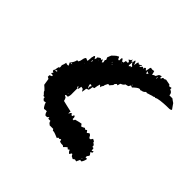

<svg xmlns="http://www.w3.org/2000/svg" viewBox="-116 -606 680 680"><g transform="rotate(45 224.5 -265.5)"><path d="M55 -228Q56 -237 58 -244L62 -246V-251L61 -257L64 -265L65 -269L66 -274L72 -272H79L77 -278L74 -283Q85 -296 87 -308H93Q94 -310 96 -314L98 -322Q99 -331 104 -336L109 -334L114 -332L115 -334V-335L116 -345Q116 -352 117 -354L118 -356V-359Q119 -362 122 -363L125 -359L128 -354L130 -359L131 -363L130 -364H129Q136 -371 142 -372L147 -369L149 -375L152 -369L154 -364L156 -366L158 -368L157 -373L156 -377Q156 -378 157 -379Q158 -380 159 -381L157 -386L155 -390L158 -398L161 -405Q170 -414 173 -416L174 -417Q176 -418 178.5 -419.5Q181 -421 183 -422L185 -419L186 -416Q187 -412 192 -412Q194 -414 193 -418V-422L194 -425Q197 -427 199 -423L201 -420L203 -417L206 -418H209L210 -423L211 -428H220L221 -431V-433L220 -434Q219 -435 217.5 -436Q216 -437 214 -438L218 -441L222 -443L223 -446L224 -449Q226 -445 226 -441Q228 -441 230 -443Q233 -445 232 -448Q232 -451 234 -453Q237 -452 242 -438Q243 -454 247 -456L249 -454L252 -452Q256 -453 262 -458Q264 -456 262 -455L260 -453Q258 -450 260 -447L264 -452L268 -456Q271 -455 274 -452Q274 -457 275 -458Q277 -460 279 -460L281 -459L282 -457Q284 -453 286 -455L287 -460L288 -465Q288 -471 291 -474Q299 -471 307 -474Q309 -469 311 -459L317 -463L320 -464L323 -465Q326 -471 329 -476L334 -478L339 -480V-472Q343 -470 344 -474L345 -477L347 -479H353Q356 -480 358 -482L369 -480L379 -478Q381 -476 382 -473L388 -474L393 -475V-468Q406 -464 406 -451H421Q422 -450 427 -446.5Q432 -443 435 -441Q436 -440 440.5 -433Q445 -426 449 -421Q445 -417 440 -417Q423 -417 411 -416Q395 -415 383 -412L381 -411L379 -410Q376 -408 374 -410Q372 -410 370 -408L368 -407H365L356 -404Q345 -401 344 -400L342 -401H339L335 -397L330 -394L325 -393L320 -391L316 -393Q310 -392 304 -387L298 -382L293 -377Q290 -377 289 -378L285 -380L283 -376L280 -371L268 -368Q267 -364 262 -361L258 -359L254 -357Q253 -354 251 -346L248 -347L246 -348Q241 -343 240 -341Q241 -337 237 -333L234 -330Q232 -328 232 -326H224L218 -314Q219 -310 215 -306L213 -302Q212 -300 212 -297L209 -301L205 -304Q203 -296 202 -293L201 -287L200 -281L197 -280L193 -279L192 -271L190 -263L185 -261L181 -259L180 -250L178 -241Q177 -243 175 -246Q173 -249 173 -250L169 -251L164 -252L163 -246L162 -240L160 -239Q158 -238 158 -237V-215Q159 -202 155 -193H146Q146 -192 145 -192L144 -190L147 -188L151 -186L154 -180L156 -173L177 -168L199 -163Q198 -160 198 -152L201 -156L203 -160L206 -161H209V-156H215L216 -159L217 -163Q218 -162 220 -162Q223 -160 223 -156V-149H226L228 -148Q230 -152 231 -154Q249 -159 257 -160L263 -152Q270 -154 276 -158Q278 -157 281 -154L287 -158L290 -154L293 -150L297 -153L301 -156Q306 -154 308 -151L310 -147L313 -143H318Q319 -144 320.5 -146Q322 -148 323 -150L324 -151L328 -149L332 -147L333 -145V-143L337 -140L341 -137L342 -133V-129H348Q348 -127 350 -117L356 -121L357 -118V-115L354 -113L350 -111L356 -103Q358 -100 356 -98L353 -94Q350 -90 352 -85L355 -86H357L359 -84Q357 -73 351 -65Q346 -65 344 -66Q343 -63 341.5 -60Q340 -57 339 -55Q338 -53 338 -52L334 -53L330 -54L327 -52L323 -49L322 -50Q320 -51 318 -52Q316 -53 314 -54Q313 -56 311.5 -58Q310 -60 310 -61Q307 -61 306 -60L304 -56L302 -53Q294 -58 293 -65Q290 -64 287 -61Q284 -64 281 -66L275 -61L269 -55L267 -57L264 -59H257L253 -60L248 -61L247 -65L245 -70L239 -66Q238 -67 234 -67Q232 -65 231 -62L226 -64L221 -66L216 -68L210 -70L202 -71Q202 -72 201 -73L199 -76H181L178 -79L175 -81Q172 -86 172 -89H161Q161 -93 160 -96L154 -90H146Q140 -96 139 -104Q135 -105 126 -103L122 -107L119 -112Q116 -116 114 -124L110 -123L105 -122Q105 -124 102 -125L101 -126L99 -128V-130L98 -134H92L91 -136L90 -138L86 -142Q82 -145 81 -150L74 -157L66 -164L64 -177L62 -189L59 -191L55 -193V-201Q57 -202 64 -205V-209Q62 -210 55 -210Q54 -212 56 -214L58 -216L59 -217L53 -220Q51 -227 55 -228ZM230 -443V-434L229 -425L230 -424L231 -422Q233 -424 235 -426L237 -427Q239 -425 239 -424Q240 -425 240 -431Q235 -433 234 -436L232 -439ZM182 -282 181 -281 179 -279Q181 -267 186 -265L185 -269L184 -273L188 -279ZM290 -456 292 -451 293 -447 297 -450 300 -452Q298 -453 294.5 -454.5Q291 -456 290 -456ZM155 -241 156 -239 158 -237V-242Q158 -244 155 -246Q153 -243 155 -241ZM60 -231 57 -229 55 -228H59L63 -227L65 -231Q63 -233 60 -231ZM332 -459V-468Q328 -464 332 -459ZM125 -344V-338Q126 -338 126 -340Q126 -342 127 -342L128 -345V-346L127 -347Q125 -345 125 -344ZM149 -205 145 -201Q148 -202 149 -205ZM85 -286H79L80 -284V-282L82 -284Q84 -285 85 -286ZM178 -388 180 -390 181 -391Q180 -392 179 -392V-390ZM186 -387 184 -383Q187 -383 186 -387ZM346 -75 344 -73Q346 -72 346.5 -72.5Q347 -73 346 -75ZM286 -384 288 -383Q289 -384 289 -385V-386L288 -385ZM140 -360 142 -358Q142 -360 140 -360ZM114 -318Q114 -320 113 -321Q113 -319 114 -318ZM303 -467V-465H304Q304 -467 303 -467ZM205 -411 206 -412 205 -413 204 -412Q205 -412 205 -411ZM124 -331 125 -330Q125 -331 124 -331Z"/></g></svg>

Font: Kom-post
Style: Regular
Weight: 400
Designer: @guaschetti
Foundry: guaschetti
Version: Version 1.00 December 6, 2021, initial release